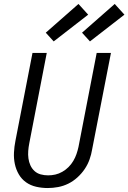

<svg xmlns="http://www.w3.org/2000/svg" viewBox="-20 -937 648 969"><path d="M221 12Q191 12 162.5 5.5Q134 -1 111.5 -17Q89 -33 75 -57Q61 -81 55 -109Q49 -137 50.5 -167Q52 -197 58 -227L144 -670H216L128 -215Q124 -195 122.5 -175.5Q121 -156 123.5 -137.5Q126 -119 133.5 -102.5Q141 -86 154 -74Q167 -62 185 -57Q203 -52 223 -52Q241 -52 259 -56Q277 -60 294.5 -70Q312 -80 326 -94Q340 -108 350 -125Q360 -142 366 -159.5Q372 -177 376 -195L468 -670H540L445 -183Q441 -158 432 -132.5Q423 -107 407.5 -84Q392 -61 370.5 -41.5Q349 -22 324.5 -10Q300 2 273.5 7Q247 12 221 12ZM434 -728 394 -772 559 -917 608 -863ZM251 -728 211 -772 376 -917 425 -863Z"/></svg>

Font: Lode
Style: Italic
Weight: 400
Italic angle: -11°
Monospace: yes
Designer: Belleve Invis
Foundry: Belleve Invis
Version: Version 29.2.0; ttfautohint (v1.8.3)